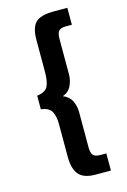

<svg xmlns="http://www.w3.org/2000/svg" viewBox="-131 -825 660 996"><g transform="rotate(-15 199.0 -327.0)"><path d="M254 110Q191 110 164.5 79Q138 48 138 -17V-191Q138 -237 123.5 -261.5Q109 -286 67 -291V-364Q113 -370 125.5 -396.5Q138 -423 138 -474V-645Q138 -709 164.5 -736.5Q191 -764 264 -764H336V-673H304Q276 -673 265.5 -661Q255 -649 255 -618V-428Q255 -398 241.5 -368.5Q228 -339 195 -327Q228 -314 241.5 -286Q255 -258 255 -226V-37Q255 -6 265.5 6Q276 18 304 18H336V110Z"/></g></svg>

Font: Kanit Cyrillic
Style: Regular
Weight: 400
Designer: Katatrad Team, Sasha Pavljenko
Foundry: CadsonDemak, Pavljenko + Design
Version: Version 1.002;Fontself Maker 3.5.7